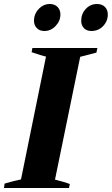

<svg xmlns="http://www.w3.org/2000/svg" viewBox="-40 -940 559 960"><path d="M130 -836Q130 -870 153.5 -895Q177 -920 209 -920Q233 -920 247.5 -905.5Q262 -891 262 -868Q262 -835 238 -810Q214 -785 182 -785Q158 -785 144 -799.5Q130 -814 130 -836ZM366 -836Q366 -871 389 -895.5Q412 -920 445 -920Q470 -920 484.5 -905.5Q499 -891 499 -868Q499 -834 475.5 -809.5Q452 -785 417 -785Q393 -785 379.5 -799.5Q366 -814 366 -836ZM-17 -22Q35 -37 65 -43L190 -657Q175 -660 118 -679L122 -700H447L442 -677Q427 -673 413.5 -669.5Q400 -666 389 -663L361 -656L235 -42Q245 -40 261 -35Q277 -30 286 -28Q299 -23 309 -20L305 0H-20Z"/></svg>

Font: Trirong ExtraBold
Style: Italic
Weight: 800
Italic angle: -12°
Designer: Katatrad Team
Foundry: CadsonDemak
Version: Version 1.001